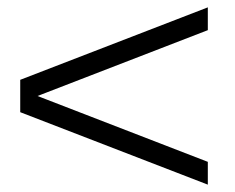

<svg xmlns="http://www.w3.org/2000/svg" viewBox="-20 -515 640 522"><path d="M545 -495V-433L82 -254L545 -75V-13L35 -210V-298Z"/></svg>

Font: Chivo Mono Thin
Style: Regular
Weight: 250
Designer: Hector Gatti
Foundry: Omnibus-Type
Version: Version 1.008